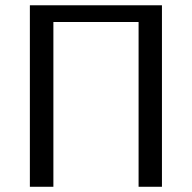

<svg xmlns="http://www.w3.org/2000/svg" viewBox="-20 -714 734 734"><path d="M94.2 0V-693.8H599.1V0H509.8V-629.9H184.1V0Z"/></svg>

Font: CMU Sans Serif
Style: Medium
Weight: 500
Version: Version 0.7.0